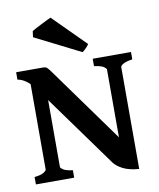

<svg xmlns="http://www.w3.org/2000/svg" viewBox="-95 -948 858 1037"><g transform="rotate(-10 334.0 -430.0)"><path d="M649.4 -574.7Q614.3 -569.8 598.9 -560.5Q583.5 -551.3 583.5 -544.4V-15.6L505.4 -34.7V-544.4Q505.4 -550.3 491.9 -559.8Q478.5 -569.3 439.5 -574.7V-615.2H649.4ZM583.5 14.6Q529.8 10.7 496.3 -6.3Q462.9 -23.4 447.3 -44.4L116.2 -502.9Q96.2 -531.2 70.8 -551Q45.4 -570.8 19.5 -574.7V-615.2H167Q181.2 -615.2 188.5 -608.9Q195.8 -602.5 213.9 -577.1L516.1 -157.7Q521.5 -150.4 532.2 -136.7Q543 -123 554.9 -108.4Q566.9 -93.8 575.2 -83.5Q583.5 -73.2 583.5 -73.2ZM19.5 0V-40.5Q55.7 -44.9 70.6 -54.4Q85.4 -64 85.4 -70.3V-564.5L163.6 -596.2V-70.3Q163.6 -64.5 177.7 -55.2Q191.9 -45.9 229.5 -40.5V0ZM428.7 -698.2Q425.3 -690.4 412.6 -677.7Q399.9 -665 392.1 -659.7L142.1 -785.6L146.5 -818.8Q150.9 -821.8 165.5 -829.6Q180.2 -837.4 198.5 -846.7Q216.8 -856 232.4 -863.5Q248 -871.1 253.4 -873.5Z"/></g></svg>

Font: Gentium Book Plus
Style: Bold
Weight: 700
Designer: Victor Gaultney, Annie Olsen, Iska Routamaa, Becca Hirsbrunner
Foundry: SIL International
Version: Version 6.101